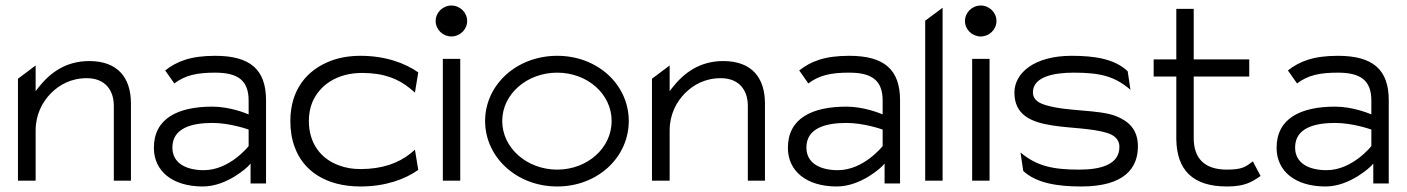

<svg xmlns="http://www.w3.org/2000/svg" viewBox="-20 -664 5092 695"><path d="M45 -10H109V-192C109 -249 133 -295 165 -327C194 -356 236 -381 294 -381C361 -381 392 -337 392 -281V-10H454V-289C454 -382 407 -443 303 -443C216 -443 159 -398 119 -347L109 -334V-427L45 -379Z M537 -129C537 -44 605 11 714 11C804 11 878 -62 878 -62L887 -72V0H943V-301C943 -412 886 -462 759 -462C670 -462 620 -442 578 -409L611 -362C651 -392 693 -401 759 -401C841 -401 880 -373 880 -300V-250L872 -253C872 -253 813 -278 749 -278C625 -278 537 -236 537 -129ZM604 -130C604 -201 675 -219 749 -219C812 -219 877 -196 877 -196L880 -195V-135L879 -134C879 -134 811 -48 718 -48C654 -48 604 -73 604 -130Z M1031 -226C1031 -192 1036 -160 1047 -131C1077 -48 1157 11 1285 11C1375 11 1446 -15 1494 -49L1482 -122L1464 -107C1422 -74 1364 -52 1285 -52C1257 -52 1232 -56 1208 -65C1142 -88 1098 -145 1098 -226C1098 -250 1102 -274 1111 -295C1137 -355 1199 -400 1291 -400C1370 -400 1423 -378 1464 -344L1482 -329L1494 -402C1447 -435 1376 -462 1285 -462C1246 -462 1210 -456 1178 -444C1090 -411 1031 -338 1031 -226Z M1557 -588C1557 -557 1583 -532 1614 -532C1645 -532 1671 -557 1671 -588C1671 -619 1645 -644 1614 -644C1583 -644 1557 -619 1557 -588ZM1583 -10H1646V-451H1583Z M1736 -226C1736 -95 1850 11 1997 11C2144 11 2256 -95 2256 -226C2256 -357 2144 -462 1997 -462C1850 -462 1736 -357 1736 -226ZM1798 -226C1798 -324 1888 -401 1997 -401C2106 -401 2194 -324 2194 -226C2194 -128 2106 -50 1997 -50C1888 -50 1798 -128 1798 -226Z M2340 -10H2404V-192C2404 -249 2428 -295 2460 -327C2489 -356 2531 -381 2589 -381C2656 -381 2687 -337 2687 -281V-10H2749V-289C2749 -382 2702 -443 2598 -443C2511 -443 2454 -398 2414 -347L2404 -334V-427L2340 -379Z M2832 -129C2832 -44 2900 11 3009 11C3099 11 3173 -62 3173 -62L3182 -72V0H3238V-301C3238 -412 3181 -462 3054 -462C2965 -462 2915 -442 2873 -409L2906 -362C2946 -392 2988 -401 3054 -401C3136 -401 3175 -373 3175 -300V-250L3167 -253C3167 -253 3108 -278 3044 -278C2920 -278 2832 -236 2832 -129ZM2899 -130C2899 -201 2970 -219 3044 -219C3107 -219 3172 -196 3172 -196L3175 -195V-135L3174 -134C3174 -134 3106 -48 3013 -48C2949 -48 2899 -73 2899 -130Z M3329 -10H3392V-636L3329 -589Z M3473 -588C3473 -557 3499 -532 3530 -532C3561 -532 3587 -557 3587 -588C3587 -619 3561 -644 3530 -644C3499 -644 3473 -619 3473 -588ZM3499 -10H3562V-451H3499Z M3652 -329C3652 -249 3710 -222 3789 -210C3850 -200 3932 -200 3987 -183C4009 -176 4032 -163 4032 -132C4032 -71 3970 -50 3887 -50C3790 -50 3733 -63 3674 -112L3684 -45C3733 0 3811 11 3894 11C4052 11 4099 -57 4099 -134C4099 -197 4064 -226 4019 -244C3956 -268 3843 -260 3767 -283C3743 -290 3719 -301 3719 -330C3719 -385 3792 -401 3866 -401C3963 -401 4015 -388 4072 -339L4062 -406C4015 -451 3942 -462 3859 -462C3723 -462 3652 -399 3652 -329Z M4156 -387H4238V-159C4240 -49 4297 11 4421 11C4486 11 4511 -5 4543 -27L4515 -80C4490 -61 4478 -50 4421 -50C4339 -50 4301 -92 4301 -164V-387H4502V-449H4301V-632H4238V-449H4156Z M4601 -129C4601 -44 4669 11 4778 11C4868 11 4942 -62 4942 -62L4951 -72V0H5007V-301C5007 -412 4950 -462 4823 -462C4734 -462 4684 -442 4642 -409L4675 -362C4715 -392 4757 -401 4823 -401C4905 -401 4944 -373 4944 -300V-250L4936 -253C4936 -253 4877 -278 4813 -278C4689 -278 4601 -236 4601 -129ZM4668 -130C4668 -201 4739 -219 4813 -219C4876 -219 4941 -196 4941 -196L4944 -195V-135L4943 -134C4943 -134 4875 -48 4782 -48C4718 -48 4668 -73 4668 -130Z"/></svg>

Font: Charger Sport
Style: LitExt
Weight: 300
Designer: Jasper
Foundry: Cannot Into Space Fonts
Version: Version 1.1